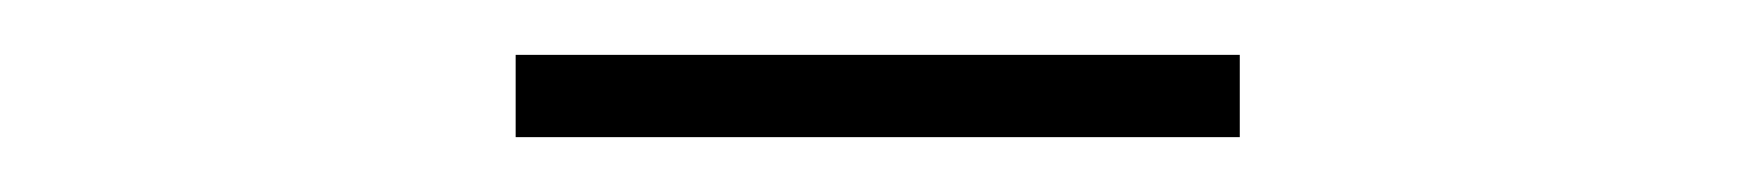

<svg xmlns="http://www.w3.org/2000/svg" viewBox="-20 -703 640 70"><path d="M168 -683H432V-653H168Z"/></svg>

Font: Plexus Sans ExtraLight
Style: Regular
Weight: 250
Version: Version 2.001;PS 002.001;hotconv 1.0.70;makeotf.lib2.5.58329